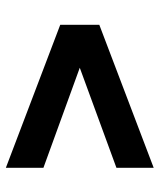

<svg xmlns="http://www.w3.org/2000/svg" viewBox="34 -670 532 639"><g transform="rotate(90 299.5 -350.0)"><path d="M538 -104 62 -285V-415L538 -596V-472L205 -350L538 -229Z"/></g></svg>

Font: Montserrat
Style: Bold
Weight: 700
Designer: Julieta Ulanovsky
Foundry: Julieta Ulanovsky
Version: Version 9.000; ttfautohint (v1.8.4.7-5d5b)